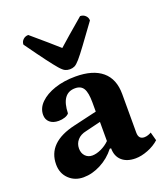

<svg xmlns="http://www.w3.org/2000/svg" viewBox="-136 -826 812 933"><g transform="rotate(-20 270.0 -359.0)"><path d="M136 12Q91 12 61 -17Q31 -46 31 -92Q31 -206 180 -240L300 -268V-315Q300 -366 287 -387.5Q274 -409 244 -409Q173 -409 170 -306Q163 -297 148 -292Q133 -287 116 -287Q87 -287 70.5 -301.5Q54 -316 54 -340Q54 -375 82 -402.5Q110 -430 157.5 -446Q205 -462 265 -462Q355 -462 402.5 -422Q450 -382 450 -304V-105Q450 -70 480 -70Q490 -70 500 -73.5Q510 -77 516 -81L528 -37Q504 -15 469.5 -1.5Q435 12 405 12Q360 12 334.5 -11Q309 -34 309 -75H302Q271 -35 226 -11.5Q181 12 136 12ZM212 -73Q233 -73 258 -84.5Q283 -96 302 -115V-214L224 -195Q194 -189 178 -170.5Q162 -152 162 -127Q162 -103 176 -88Q190 -73 212 -73ZM253 -504Q240 -504 229 -509Q218 -514 201.5 -533Q185 -552 156.5 -590Q128 -628 81 -694Q81 -709 92 -719.5Q103 -730 119 -730Q166 -690 199 -661.5Q232 -633 253 -614Q274 -633 307 -661.5Q340 -690 387 -730Q403 -730 414 -719.5Q425 -709 425 -694Q377 -628 349 -590Q321 -552 304.5 -533Q288 -514 277 -509Q266 -504 253 -504Z"/></g></svg>

Font: Petrona ExtraBold
Style: Regular
Weight: 800
Designer: Ringo R. Seeber
Foundry: Ringo R. Seeber
Version: Version 2.001; ttfautohint (v1.8.3)